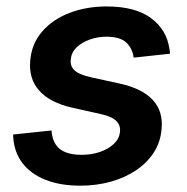

<svg xmlns="http://www.w3.org/2000/svg" viewBox="-20 -570 584 601"><path d="M231.4 11.2Q169.4 11.2 123.3 -6.8Q77.1 -24.9 51 -58.6Q24.9 -92.3 21.5 -139.2Q21.5 -141.6 21.2 -144Q21 -146.5 21 -148.9L141.1 -161.6Q144.5 -121.1 167.7 -103.3Q190.9 -85.4 235.8 -85.4Q267.1 -85.4 293.2 -94.5Q319.3 -103.5 336.4 -119.6Q353.5 -135.7 355.5 -157.2Q357.9 -177.7 343.8 -191.7Q329.6 -205.6 295.4 -212.9L206.1 -232.9Q135.7 -249 102.5 -286.6Q69.3 -324.2 74.7 -380.9Q79.1 -433.6 112.3 -471.7Q145.5 -509.8 198.2 -529.8Q251 -549.8 313.5 -549.8Q403.8 -549.8 452.9 -513.2Q502 -476.6 510.3 -417Q510.7 -413.6 511.5 -409.7Q512.2 -405.8 512.2 -401.9L398.4 -389.6Q394.5 -418.9 375 -437Q355.5 -455.1 313 -455.1Q286.1 -455.1 261.2 -446.3Q236.3 -437.5 220 -421.9Q203.6 -406.2 201.7 -384.8Q198.7 -363.3 213.1 -349.9Q227.5 -336.4 264.6 -328.1L354 -308.6Q425.3 -293 458.3 -257.1Q491.2 -221.2 485.8 -166Q482.4 -125 461.2 -92.3Q439.9 -59.6 405 -36.4Q370.1 -13.2 325.7 -1Q281.2 11.2 231.4 11.2Z"/></svg>

Font: Inter 16pt SemiBold
Style: Italic
Weight: 600
Italic angle: -9.3988°
Version: Version 4.001;git-66647c0bb